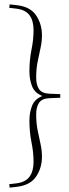

<svg xmlns="http://www.w3.org/2000/svg" viewBox="-20 -725 318 881"><path d="M256.5 -293V-276.5L207 -274.5Q172 -273 159 -253Q146 -233 146 -201Q146 -160 152.8 -126.8Q159.5 -93.5 166 -64.2Q172.5 -35 172.5 -5.5Q172.5 45 146 84.8Q119.5 124.5 58.5 132L24.5 136L22.5 120L53.5 116.5Q96.5 111.5 115.2 86.2Q134 61 134 17Q134 -25.5 124.5 -72Q115 -118.5 115 -172.5Q115 -209 127.2 -240Q139.5 -271 174.5 -284.5Q139.5 -298 127.2 -329Q115 -360 115 -396.5Q115 -450.5 124.5 -497Q134 -543.5 134 -586Q134 -630.5 115.2 -655.5Q96.5 -680.5 53.5 -685.5L22.5 -689L24.5 -705L58.5 -701Q119.5 -694 146 -654Q172.5 -614 172.5 -563.5Q172.5 -534 166 -504.8Q159.5 -475.5 152.8 -442.2Q146 -409 146 -368Q146 -336 159 -316.2Q172 -296.5 207 -295Z"/></svg>

Font: Newsreader 16pt ExtraLight
Style: Regular
Weight: 275
Designer: Hugues Gentile
Foundry: Production Type
Version: Version 1.003; ttfautohint (v1.8.3)